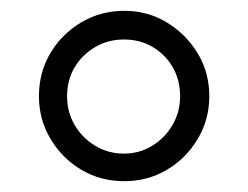

<svg xmlns="http://www.w3.org/2000/svg" viewBox="-20 -733 459 355"><path d="M210 -398Q166 -398 130.5 -419Q95 -440 73.5 -476Q52 -512 52 -555Q52 -599 73 -634.5Q94 -670 130 -691.5Q166 -713 210 -713Q253 -713 288.5 -691.5Q324 -670 345.5 -634.5Q367 -599 367 -555Q367 -512 345.5 -476Q324 -440 288.5 -419Q253 -398 210 -398ZM209 -449Q238 -449 261.5 -463.5Q285 -478 299 -502Q313 -526 313 -555Q313 -585 299.5 -608.5Q286 -632 262.5 -646Q239 -660 209 -660Q180 -660 156 -646Q132 -632 118 -608.5Q104 -585 104 -555Q104 -526 118 -502Q132 -478 156 -463.5Q180 -449 209 -449Z"/></svg>

Font: MuseoModerno SemiBold Light
Style: Regular
Weight: 300
Version: Version 1.001